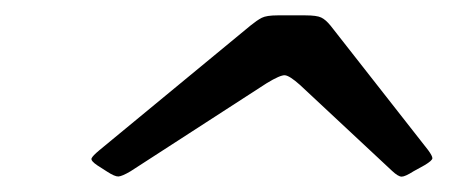

<svg xmlns="http://www.w3.org/2000/svg" viewBox="-20 -790 585 250"><path d="M327 -681.5 150 -567Q139 -560.5 134.2 -560.2Q129.5 -560 119.5 -566.5L107 -574.5Q98 -580.5 99.2 -583.8Q100.5 -587 109.5 -594.5L306.5 -757Q314.5 -763.5 320.8 -766.8Q327 -770 341.5 -770H377.5Q392.5 -770 398.2 -767.2Q404 -764.5 410.5 -756.5L537.5 -594.5Q543 -587 543 -584Q543 -581 533 -575L518.5 -567Q507.5 -560 503 -560Q498.5 -560 490.5 -567.5L370.5 -679.5Q357 -691.5 351 -692Q345 -692.5 327 -681.5Z"/></svg>

Font: Besley* Condensed Semi
Style: Italic
Weight: 600
Width: 3
Italic angle: -13°
Designer: Owen Earl
Foundry: indestructible type*
Version: Version 3.000; ttfautohint (v1.8.3)